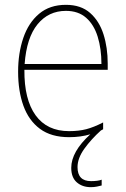

<svg xmlns="http://www.w3.org/2000/svg" viewBox="-20 -558 521 795"><path d="M301 134Q301 192 357 192Q370 192 382 190.5Q394 189 401 186V210Q393 212 381.5 214.5Q370 217 356 217Q321 217 298 197Q275 177 275 137Q275 70 354 -2Q314 10 266 10Q192 10 145.5 -24.5Q99 -59 77 -120Q55 -181 55 -261Q55 -338 76.5 -401Q98 -464 142 -501Q186 -538 253 -538Q315 -538 353 -504.5Q391 -471 408.5 -416Q426 -361 426 -295V-269H81Q80 -146 127.5 -80.5Q175 -15 266 -15Q306 -15 337 -23Q368 -31 407 -51V-23Q403 -20 398 -18Q358 18 329.5 57.5Q301 97 301 134ZM253 -513Q181 -513 135.5 -457.5Q90 -402 82 -293H400Q400 -356 384.5 -406Q369 -456 336.5 -484.5Q304 -513 253 -513Z"/></svg>

Font: Noto Sans Khmer UI SemiCondensed Thin
Style: Regular
Weight: 100
Width: 4
Designer: Danh Hong and the Monotype Design Team
Foundry: Monotype Imaging Inc.
Version: Version 2.002; ttfautohint (v1.8.4.7-5d5b)